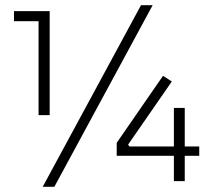

<svg xmlns="http://www.w3.org/2000/svg" viewBox="-20 -700 814 742"><path d="M129 -618H34V-657H172V-255H129ZM525 -680H570L190 22H145ZM431 -148 610 -407 644 -385 475 -141 480 -134H652V-283H694V-134H750V-98H694V0H652V-98H431Z"/></svg>

Font: Sora-SIA ExtraLight
Style: Regular
Weight: 200
Designer: Jonathan Barnbrook, Julián Moncada
Foundry: Barnbrook Fonts
Version: Version 2.000